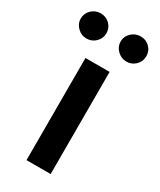

<svg xmlns="http://www.w3.org/2000/svg" viewBox="-238 -824 738 888"><g transform="rotate(30 131.0 -380.0)"><path d="M24.4 -625.5Q-3.4 -625.5 -23.9 -645.5Q-44.4 -665.5 -44.4 -692.4Q-44.4 -720.7 -24.2 -740.2Q-3.9 -759.8 24.4 -759.8Q53.2 -759.8 73 -740.2Q92.8 -720.7 92.8 -692.4Q92.8 -665 72.8 -645.3Q52.7 -625.5 24.4 -625.5ZM237.8 -625.5Q210 -625.5 189.2 -645.5Q168.5 -665.5 168.5 -692.4Q168.5 -720.7 189 -740.2Q209.5 -759.8 237.8 -759.8Q266.6 -759.8 286.1 -740.5Q305.7 -721.2 305.7 -692.4Q305.7 -665 285.9 -645.3Q266.1 -625.5 237.8 -625.5ZM65.9 0V-545.4H194.8V0Z"/></g></svg>

Font: Interop SemBd
Style: Regular
Weight: 600
Designer: Rasmus Andersson, Google, Jang Haemin
Foundry: jhaemin
Version: Version 1.007